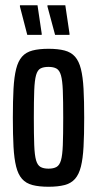

<svg xmlns="http://www.w3.org/2000/svg" viewBox="-20 -704 370 732"><path d="M165 8Q129 8 104 1.5Q79 -5 64 -22Q49 -39 41.5 -69Q34 -99 31.5 -144.5Q29 -190 29 -255Q29 -320 31.5 -365.5Q34 -411 41.5 -441Q49 -471 64 -488Q79 -505 104 -511.5Q129 -518 165 -518Q201 -518 226 -511.5Q251 -505 266 -488Q281 -471 288.5 -441Q296 -411 298.5 -365.5Q301 -320 301 -255Q301 -190 298.5 -144.5Q296 -99 288.5 -69Q281 -39 266 -22Q251 -5 226 1.5Q201 8 165 8ZM165 -61Q184 -61 195.5 -67.5Q207 -74 212.5 -93Q218 -112 219.5 -151Q221 -190 221 -255Q221 -320 219.5 -358.5Q218 -397 212.5 -416.5Q207 -436 195.5 -442.5Q184 -449 165 -449Q146 -449 134.5 -443Q123 -437 117.5 -417.5Q112 -398 110.5 -359Q109 -320 109 -255Q109 -190 110.5 -151Q112 -112 117.5 -93Q123 -74 134.5 -67.5Q146 -61 165 -61ZM245 -571H190L161 -679V-684H229L245 -576ZM139 -571H84L56 -679V-684H123L139 -576Z"/></svg>

Font: Saira UltraCondensed SemiBold
Style: Regular
Weight: 600
Width: 1
Designer: Hector Gatti with collaboration of the Omnibus-Type team
Foundry: Omnibus-Type
Version: Version 1.101